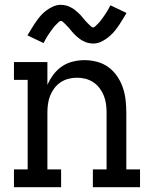

<svg xmlns="http://www.w3.org/2000/svg" viewBox="-20 -778 640 798"><path d="M38 0V-74H95V-446H38V-520H177V-425Q187 -448 202 -468Q217 -488 237.5 -502Q258 -516 282.5 -522Q307 -528 332 -528Q358 -528 384 -521Q410 -514 431 -498.5Q452 -483 467 -461Q482 -439 490.5 -414Q499 -389 502 -362.5Q505 -336 505 -310V-74H562V0H366V-74H423V-310Q423 -328 420.5 -346Q418 -364 411.5 -380.5Q405 -397 394 -411.5Q383 -426 368 -436Q353 -446 335.5 -450.5Q318 -455 300 -455Q282 -455 264.5 -450.5Q247 -446 232 -436Q217 -426 206 -411.5Q195 -397 188.5 -380.5Q182 -364 179.5 -346Q177 -328 177 -310V-74H234V0ZM367 -597Q361 -597 355.5 -598Q350 -599 345 -600Q340 -601 335.5 -603Q331 -605 326 -607.5Q321 -610 317 -612.5Q313 -615 308.5 -618.5Q304 -622 300 -625.5Q296 -629 292 -633Q288 -637 284.5 -640.5Q281 -644 278 -648Q275 -652 271.5 -656Q268 -660 264 -664.5Q260 -669 256 -673Q252 -677 249 -680Q246 -683 241.5 -687Q237 -691 234 -691Q228 -691 224.5 -687Q221 -683 215.5 -678Q210 -673 208 -670.5Q206 -668 203 -664.5Q200 -661 197 -656.5Q194 -652 190.5 -647.5Q187 -643 183.5 -637.5Q180 -632 176 -626Q172 -620 168.5 -613Q165 -606 161 -599L94 -631Q105 -649 114.5 -664.5Q124 -680 133 -692.5Q142 -705 151.5 -715.5Q161 -726 174 -735.5Q187 -745 202 -751.5Q217 -758 233 -758Q239 -758 244.5 -757Q250 -756 255 -755Q260 -754 264.5 -752Q269 -750 274 -747.5Q279 -745 283 -742.5Q287 -740 291.5 -736.5Q296 -733 300 -729.5Q304 -726 308 -722Q312 -718 315.5 -714.5Q319 -711 322 -707Q325 -703 328.5 -699Q332 -695 336 -690.5Q340 -686 344 -682Q348 -678 351 -675Q354 -672 358.5 -668Q363 -664 366 -664Q372 -664 375.5 -668Q379 -672 384.5 -677Q390 -682 392 -684.5Q394 -687 397 -690.5Q400 -694 403 -698.5Q406 -703 409.5 -707.5Q413 -712 416.5 -717.5Q420 -723 424 -729Q428 -735 431.5 -742Q435 -749 439 -756L506 -724Q495 -706 485.5 -690.5Q476 -675 467 -662.5Q458 -650 448.5 -640Q439 -630 426 -620Q413 -610 398 -603.5Q383 -597 367 -597Z"/></svg>

Font: Iosevka Plex Etoile
Style: Regular
Weight: 400
Designer: Belleve Invis
Foundry: Belleve Invis
Version: Version 25.1.1; ttfautohint (v1.8.4)